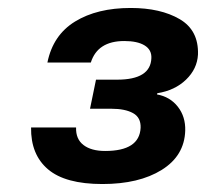

<svg xmlns="http://www.w3.org/2000/svg" viewBox="-20 -783 517 482"><path d="M237 -321Q144 -321 100.5 -358Q57 -395 58 -463H171Q170 -434 189.5 -419Q209 -404 244 -404Q330 -404 333 -462Q334 -488 314 -499Q294 -510 260 -510H206L221 -583H274Q358 -583 360 -637Q361 -658 343 -669Q325 -680 292 -680Q225 -680 208 -626H99Q113 -695 168.5 -729Q224 -763 308 -763Q383 -763 431 -735Q479 -707 477 -646Q475 -610 447 -583Q419 -556 375 -549L374 -546Q407 -540 426.5 -515Q446 -490 445 -455Q443 -392 386 -356.5Q329 -321 237 -321Z"/></svg>

Font: Mona Sans Expanded
Style: Bold Italic
Weight: 700
Width: 7
Italic angle: -11.7°
Designer: Deni Anggara
Foundry: GitHub
Version: Version 1.001;gftools[0.9.33]